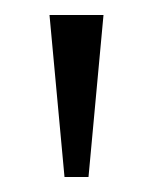

<svg xmlns="http://www.w3.org/2000/svg" viewBox="-20 -734 203 256"><path d="M66 -498H98L118 -714H46Z"/></svg>

Font: Noto Serif Thai Condensed Light
Style: Regular
Weight: 300
Width: 3
Designer: Monotype Design Team
Foundry: Monotype Imaging Inc.
Version: Version 2.002